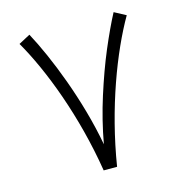

<svg xmlns="http://www.w3.org/2000/svg" viewBox="-97 -723 768 811"><g transform="rotate(-15 287.0 -317.5)"><path d="M316.4 0C356 -246.6 441.9 -470.2 521.5 -607.9L471.2 -634.8C450.2 -595.2 427.7 -546.9 403.8 -490.7C379.9 -434.1 357.9 -373 336.9 -307.1C315.9 -241.2 299.3 -174.3 287.1 -106.4C250.5 -307.6 166.5 -517.6 103 -634.8L52.7 -607.9C132.3 -470.2 218.3 -246.6 257.8 0Z"/></g></svg>

Font: Vazirmatn ExtraLight
Style: Regular
Weight: 200
Designer: Saber Rastikerdar
Foundry: Saber Rastikerdar
Version: Version 33.003